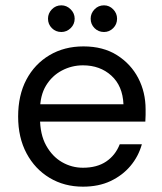

<svg xmlns="http://www.w3.org/2000/svg" viewBox="-20 -688 608 720"><path d="M291 12Q221 12 166 -21Q111 -54 79.5 -113Q48 -172 48 -251Q48 -331 79 -389.5Q110 -448 165.5 -481Q221 -514 293 -514Q367 -514 419 -481Q471 -448 498.5 -395Q526 -342 526 -278Q526 -268 526 -257Q526 -246 525 -232H111V-297H443Q440 -366 397.5 -404.5Q355 -443 291 -443Q249 -443 212 -423.5Q175 -404 152.5 -367Q130 -330 130 -274V-246Q130 -184 153 -142.5Q176 -101 212.5 -80Q249 -59 291 -59Q344 -59 378.5 -82.5Q413 -106 429 -147H512Q499 -101 469 -65.5Q439 -30 394.5 -9Q350 12 291 12ZM210 -568Q189 -568 174.5 -582.5Q160 -597 160 -618Q160 -638 174.5 -653Q189 -668 210 -668Q230 -668 245 -653Q260 -638 260 -618Q260 -597 245 -582.5Q230 -568 210 -568ZM370 -568Q349 -568 334.5 -582.5Q320 -597 320 -618Q320 -638 334.5 -653Q349 -668 370 -668Q390 -668 404.5 -653Q419 -638 419 -618Q419 -597 404.5 -582.5Q390 -568 370 -568Z"/></svg>

Font: DM Sans 16pt
Style: Regular
Weight: 400
Version: Version 4.004;gftools[0.9.30]